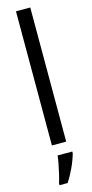

<svg xmlns="http://www.w3.org/2000/svg" viewBox="-148 -795 506 1051"><g transform="rotate(-15 105.0 -269.5)"><path d="M146 0H65V-760H146ZM164 71Q154 108 134.5 149.5Q115 191 95 221H49V210Q55 192 61.5 164.5Q68 137 73.5 109Q79 81 81 61H164Z"/></g></svg>

Font: Noto Sans Khmer ExtraCondensed
Style: Regular
Weight: 400
Width: 2
Designer: Danh Hong and the Monotype Design Team
Foundry: Monotype Imaging Inc.
Version: Version 2.004; ttfautohint (v1.8.4.7-5d5b)